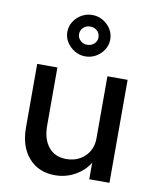

<svg xmlns="http://www.w3.org/2000/svg" viewBox="-90 -884 785 964"><g transform="rotate(10 302.5 -402.5)"><path d="M256 10Q172 10 122 -47Q72 -104 72 -201V-525H175V-229Q175 -160 207.5 -120Q240 -80 298 -80Q355 -80 392.5 -116Q430 -152 430 -209V-525H533V0H430V-84Q404 -42 357.5 -16Q311 10 256 10ZM302 -604Q274 -604 249 -618.5Q224 -633 208.5 -657Q193 -681 193 -709Q193 -738 208 -762Q223 -786 248 -800.5Q273 -815 302 -815Q332 -815 357 -800.5Q382 -786 397 -762Q412 -738 412 -709Q412 -681 397 -657Q382 -633 357 -618.5Q332 -604 302 -604ZM302 -663Q323 -663 337.5 -676.5Q352 -690 352 -709Q352 -730 337.5 -743Q323 -756 302 -756Q281 -756 267 -742.5Q253 -729 253 -709Q253 -690 267.5 -676.5Q282 -663 302 -663Z"/></g></svg>

Font: Readex Pro
Style: Regular
Weight: 400
Designer: Bonnie Shaver-Troup, Thomas Jockin
Foundry: Lexend
Version: Version 1.204; ttfautohint (v1.8.4.7-5d5b)